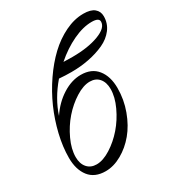

<svg xmlns="http://www.w3.org/2000/svg" viewBox="-176 -837 884 960"><g transform="rotate(-30 266.0 -357.0)"><path d="M153.8 12.2Q90.8 12.2 58.8 -28.8Q26.9 -69.8 26.9 -137.2Q26.9 -200.7 43.5 -270.3Q60.1 -339.8 88.6 -404.5Q117.2 -469.2 157.7 -528.3Q198.2 -587.4 244.1 -630.9Q290 -674.3 343.5 -700.2Q397 -726.1 449.2 -726.1Q491.2 -726.1 511.7 -709.2Q532.2 -692.4 532.2 -664.1Q532.2 -623 508.1 -591.1Q483.9 -559.1 443.4 -540.5Q402.8 -522 354.5 -512.5Q306.2 -502.9 252.9 -502.9Q217.8 -502.9 182.1 -505.9Q116.2 -428.7 88.9 -344.2Q126.5 -400.9 179.2 -434.3Q231.9 -467.8 285.2 -467.8Q347.2 -467.8 379.6 -427Q412.1 -386.2 412.1 -318.8Q412.1 -252.4 389.2 -190.2Q366.2 -127.9 329.8 -84.2Q293.5 -40.5 246.8 -14.2Q200.2 12.2 153.8 12.2ZM131.8 -40Q168.9 -40 213.4 -68.1Q257.8 -96.2 294.2 -138.2Q330.6 -180.2 355.2 -233.2Q379.9 -286.1 379.9 -332Q379.9 -370.6 360.6 -393.3Q341.3 -416 307.1 -416Q270 -416 225.3 -387.9Q180.7 -359.9 144 -317.9Q107.4 -275.9 82.8 -222.9Q58.1 -169.9 58.1 -124Q58.1 -85.4 77.9 -62.7Q97.7 -40 131.8 -40ZM464.8 -669.9Q415 -669.9 356.4 -642.3Q297.9 -614.7 243.2 -566.9Q260.3 -565.9 293.9 -565.9Q385.3 -565.9 446 -588.9Q506.8 -611.8 506.8 -647.9Q506.8 -669.9 464.8 -669.9Z"/></g></svg>

Font: Flanker Steampunk
Style: Italic
Weight: 400
Italic angle: -12°
Designer: Alexey Kryukov, Leonardo Di Lena
Foundry: Alexey Kryukov, Leonardo Di Lena
Version: 1.210